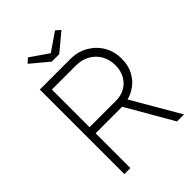

<svg xmlns="http://www.w3.org/2000/svg" viewBox="-248 -1003 1124 1124"><g transform="rotate(-45 313.5 -441.0)"><path d="M108 0V-700H360Q422 -700 470.5 -672Q519 -644 547 -596.5Q575 -549 575 -489Q575 -429 548.5 -384Q522 -339 475.5 -313.5Q429 -288 370 -288H158V0ZM544 0 370 -301 412 -327 602 0ZM158 -338H376Q419 -338 452 -357Q485 -376 503.5 -410Q522 -444 522 -487Q522 -534 501 -571Q480 -608 442.5 -629Q405 -650 357 -650H158ZM273 -766 164 -857 192 -882 304 -805 416 -882 444 -857 335 -766Z"/></g></svg>

Font: Mach ExtraLight
Style: Regular
Weight: 250
Version: Version 1.002